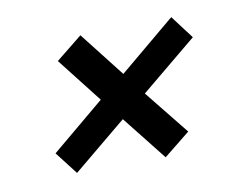

<svg xmlns="http://www.w3.org/2000/svg" viewBox="-43 -483 448 367"><g transform="rotate(-10 181.0 -299.0)"><path d="M46 -212 149 -298 81 -385 132 -426 200 -339 309 -430 343 -385 234 -295 303 -209 252 -168 184 -254 80 -168Z"/></g></svg>

Font: Prompt Light
Style: Italic
Weight: 300
Italic angle: -12°
Designer: Katatrad Team
Foundry: CadsonDemak
Version: Version 1.000